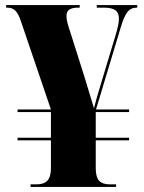

<svg xmlns="http://www.w3.org/2000/svg" viewBox="-20 -734 565 754"><path d="M100 0V-10H124Q152 -10 166 -24.5Q180 -39 180 -74V-183H49V-193H180V-294H49V-304H180L62 -651Q52 -681 40 -692.5Q28 -704 8 -704H4V-714H293V-704H287Q265 -704 253 -697Q241 -690 241 -670Q241 -659 245.5 -642Q250 -625 257 -605L313 -428Q322 -399 330.5 -370Q339 -341 349 -309Q357 -340 366 -370Q375 -400 383 -427L434 -596Q440 -616 443.5 -632.5Q447 -649 447 -661Q447 -684 433 -694Q419 -704 387 -704H360V-714H519V-704H517Q494 -704 480.5 -687Q467 -670 454 -626L357 -304H487V-294H356V-193H487V-183H356V-74Q356 -38 369.5 -24Q383 -10 411 -10H436V0Z"/></svg>

Font: Noto Serif Display SemiCondensed Black
Style: Regular
Weight: 900
Width: 4
Designer: Monotype Design Team
Foundry: Monotype Imaging Inc.
Version: Version 2.009